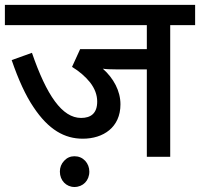

<svg xmlns="http://www.w3.org/2000/svg" viewBox="-20 -642 819 786"><path d="M778.8 -539.1V-622.1H0V-539.1H581.1V-440.9H308.1L274.9 -368.2C304.7 -350.1 329.6 -328.6 349.1 -304.2C368.2 -279.3 377.9 -253.4 377.9 -226.1C377.9 -177.7 351.6 -159.2 312 -159.2C234.4 -159.2 170.9 -251.5 110.8 -425.8L27.8 -396C55.7 -314.5 85.4 -250.5 116.7 -204.1C178.7 -110.4 244.6 -74.2 318.8 -74.2C402.8 -74.2 473.1 -120.6 473.1 -214.8C473.1 -269.5 445.3 -321.3 400.9 -360.8C412.1 -358.9 431.6 -357.9 459 -357.9H581.1V0H676.8V-539.1ZM225.1 60.5C225.1 97.2 251.5 123.5 284.7 123.5C319.8 123.5 345.7 97.2 345.7 60.5C345.7 43.5 339.8 28.3 328.6 16.1C316.9 3.9 302.2 -2.4 284.7 -2.4C268.1 -2.4 253.9 3.9 242.7 16.1C231 28.3 225.1 43.5 225.1 60.5Z"/></svg>

Font: Noto Reveo Sans
Style: Regular
Weight: 500
Designer: Monotype Design Team
Foundry: Monotype Imaging Inc.
Version: Version 2.007